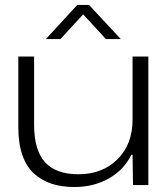

<svg xmlns="http://www.w3.org/2000/svg" viewBox="-20 -750 678 778"><path d="M282.2 7.8Q230.5 7.8 190.2 -5.1Q149.9 -18.1 118.7 -45.9Q87.4 -73.7 70.8 -121.3Q54.2 -168.9 54.2 -233.9V-521H118.2V-245.1Q118.2 -141.1 162.6 -92.5Q207 -43.9 297.9 -43.9Q395 -43.9 456.1 -104.7Q517.1 -165.5 517.1 -264.2V-521H581.1V0H519L517.1 -123H512.2Q482.4 -61.5 420.9 -26.9Q359.4 7.8 282.2 7.8ZM166 -591.8 293 -730H340.8L469.2 -591.8H409.2L316.9 -691.9L225.1 -591.8Z"/></svg>

Font: Lumene Sans Expanded Light
Style: Regular
Weight: 300
Width: 7
Designer: Deni Anggara
Version: Version 1.003;Glyphs 3.1.2 (3151)